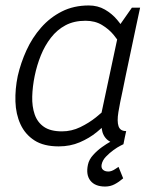

<svg xmlns="http://www.w3.org/2000/svg" viewBox="-20 -528 596 703"><path d="M432 0Q393 0 374.5 -15Q356 -30 352.5 -57Q349 -84 354.5 -119.5Q360 -155 369 -196L381 -250H440L429 -196Q419 -151 413.5 -117.5Q408 -84 414 -66Q420 -48 442 -48L437 -25ZM421 -440 478 -430 402 -70 340 -60ZM421 -440 463 -500H493L478 -430ZM387 -150 417 -140Q417 -140 407.5 -125Q398 -110 379.5 -88Q361 -66 334 -44Q307 -22 272 -7Q237 8 195 8L207 -47Q242 -47 274 -62.5Q306 -78 331.5 -98.5Q357 -119 372 -134.5Q387 -150 387 -150ZM429 -350Q429 -350 420.5 -365.5Q412 -381 395.5 -401Q379 -421 353.5 -436.5Q328 -452 293 -452L305 -508Q338 -508 364 -493Q390 -478 408.5 -456Q427 -434 439 -412Q451 -390 457 -375Q463 -360 463 -360ZM293 -452Q251 -452 220 -435.5Q189 -419 166.5 -390Q144 -361 129.5 -325Q115 -289 107 -250Q99 -211 98 -174.5Q97 -138 107 -109Q117 -80 141 -63.5Q165 -47 207 -47L195 8Q140 8 106 -14Q72 -36 55 -73Q38 -110 36.5 -156Q35 -202 45 -250Q56 -298 77 -344Q98 -390 130.5 -427Q163 -464 206.5 -486Q250 -508 305 -508ZM432 0Q432 0 421 5.5Q410 11 395.5 21.5Q381 32 368 45.5Q355 59 352 75Q350 87 357 93.5Q364 100 377 100Q388 100 401 91.5Q414 83 414 83L431 125Q416 138 400 146.5Q384 155 365 155Q328 155 311 133.5Q294 112 302 75Q306 56 321 39.5Q336 23 353.5 10.5Q371 -2 384 -9Q397 -16 397 -16Z"/></svg>

Font: Epunda Sans Light
Style: Italic
Weight: 300
Italic angle: -12.0243°
Designer: Simon Atzbach
Foundry: typofactur
Version: Version 2.204